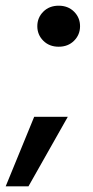

<svg xmlns="http://www.w3.org/2000/svg" viewBox="-57 -536 326 674"><path d="M149 -372Q116 -372 95 -393Q74 -414 74 -444Q74 -474 95 -495Q116 -516 149 -516Q182 -516 203 -495Q224 -474 224 -444Q224 -414 203 -393Q182 -372 149 -372ZM-37 118 63 -126H181L43 118Z"/></svg>

Font: DM Sans SemiBold
Style: Italic
Weight: 600
Italic angle: -10°
Designer: Colophon Foundry, Jonny Pinhorn
Foundry: Colophon Foundry
Version: Version 4.004;gftools[0.9.30]